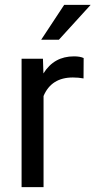

<svg xmlns="http://www.w3.org/2000/svg" viewBox="-20 -770 393 790"><path d="M279.8 -451.2Q191.4 -451.2 159.2 -375V0H68.8V-528.3H156.7L158.7 -467.8Q202.1 -538.1 284.2 -538.1Q309.6 -538.1 324.2 -531.2L323.7 -447.3Q303.7 -451.2 279.8 -451.2ZM149.4 -606.4 244.1 -750H353L222.2 -606.4Z"/></svg>

Font: Roboto21382017
Style: Regular
Weight: 400
Designer: Christian Robertson
Foundry: Google
Version: Version 2.138; 2017